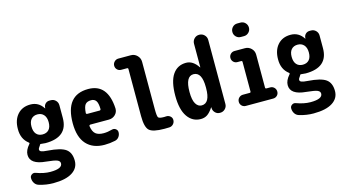

<svg xmlns="http://www.w3.org/2000/svg" viewBox="-101 -1156 3203 1782"><g transform="rotate(-15 1500.0 -265.0)"><path d="M162.1 -330.1Q162.1 -282.2 184.1 -257.3Q206.1 -232.4 244.1 -232.4Q283.2 -232.4 305.2 -256.8Q327.1 -281.2 327.1 -328.1Q327.1 -374 304.7 -399.4Q282.2 -424.8 244.1 -424.8Q206.1 -424.8 184.1 -400.4Q162.1 -376 162.1 -330.1ZM249 -75.2Q375 -66.4 421.9 -31.7Q468.8 2.9 468.8 80.1Q468.8 150.4 406.2 190.4Q343.8 230.5 223.6 230.5Q156.2 230.5 88.9 210Q63.5 203.1 48.8 181.2Q34.2 159.2 34.2 130.9Q34.2 111.3 51.3 99.6Q68.4 87.9 86.9 94.7Q162.1 122.1 223.6 122.1Q338.9 122.1 338.9 70.3Q338.9 48.8 314 38.1Q289.1 27.3 209 19.5Q58.6 6.8 58.6 -85Q58.6 -129.9 100.6 -177.7Q108.4 -185.5 100.6 -192.4Q33.2 -243.2 34.2 -339.8Q34.2 -426.8 80.1 -478.5Q126 -530.3 204.1 -530.3Q283.2 -530.3 327.1 -460.9Q327.1 -460 329.1 -460Q330.1 -460 330.1 -460.9V-466.8Q331.1 -489.3 346.7 -504.4Q362.3 -519.5 384.8 -519.5H398.4Q425.8 -519.5 444.8 -500.5Q463.9 -481.4 463.9 -454.1V-332Q463.9 -147.5 249 -147.5Q234.4 -147.5 206.1 -151.4Q196.3 -153.3 192.4 -140.6Q190.4 -135.7 183.6 -127.9Q173.8 -115.2 173.8 -105.5Q173.8 -91.8 189.5 -85Q205.1 -78.1 249 -75.2Z M811.5 -309.6Q822.3 -309.6 823.2 -322.3Q822.3 -377.9 806.6 -400.4Q791 -422.9 759.8 -422.9Q720.7 -422.9 703.1 -401.4Q685.5 -379.9 681.6 -320.3Q681.6 -310.5 693.4 -309.6ZM759.8 -530.3Q946.3 -530.3 959 -291Q960 -254.9 934.6 -230.5Q909.2 -206.1 873 -206.1H694.3Q690.4 -206.1 686.5 -202.1Q682.6 -198.2 683.6 -194.3Q691.4 -139.6 717.8 -118.2Q744.1 -96.7 794.9 -96.7Q833 -96.7 877.9 -109.4Q897.5 -114.3 913.6 -102.1Q929.7 -89.8 929.7 -70.3Q929.7 -44.9 915 -25.4Q900.4 -5.9 876 -1Q826.2 9.8 775.4 9.8Q663.1 9.8 601.6 -58.1Q540 -126 540 -259.8Q540 -530.3 759.8 -530.3Z M1394.5 -97.7Q1417 -98.6 1433.6 -84.5Q1450.2 -70.3 1450.2 -48.8Q1450.2 -25.4 1434.6 -8.8Q1418.9 7.8 1396.5 8.8Q1381.8 9.8 1349.6 9.8Q1238.3 9.8 1204.1 -22.5Q1169.9 -54.7 1169.9 -160.2V-612.3Q1169.9 -623 1159.2 -623H1103.5Q1080.1 -623 1064.9 -638.7Q1049.8 -654.3 1049.8 -676.3Q1049.8 -698.2 1065.9 -714.4Q1082 -730.5 1103.5 -730.5H1224.6Q1259.8 -730.5 1284.7 -705.1Q1309.6 -679.7 1309.6 -644.5V-190.4Q1309.6 -122.1 1318.8 -109.4Q1328.1 -96.7 1375 -96.7Q1377.9 -96.7 1384.3 -97.2Q1390.6 -97.7 1394.5 -97.7Z M1820.3 -254.9V-264.6Q1820.3 -409.2 1740.2 -410.2Q1662.1 -410.2 1662.1 -259.8Q1662.1 -182.6 1683.6 -146.5Q1705.1 -110.4 1740.2 -110.4Q1820.3 -110.4 1820.3 -254.9ZM1885.7 -750Q1915 -750 1935.1 -730Q1955.1 -710 1955.1 -681.6V-66.4Q1955.1 -39.1 1935.5 -19.5Q1916 0 1888.7 0H1884.8Q1858.4 0 1840.3 -18.6Q1822.3 -37.1 1821.3 -61.5V-69.3Q1821.3 -70.3 1820.3 -70.3Q1818.4 -70.3 1818.4 -69.3Q1789.1 -25.4 1762.2 -7.8Q1735.4 9.8 1700.2 9.8Q1620.1 9.8 1572.8 -58.6Q1525.4 -127 1525.4 -259.8Q1525.4 -396.5 1571.3 -463.4Q1617.2 -530.3 1700.2 -530.3Q1766.6 -530.3 1815.4 -456.1Q1815.4 -455.1 1817.4 -455.1Q1818.4 -455.1 1818.4 -456.1V-681.6Q1818.4 -710 1837.9 -730Q1857.4 -750 1885.7 -750Z M2396.5 -107.4Q2418.9 -107.4 2434.6 -91.8Q2450.2 -76.2 2450.2 -52.7Q2450.2 -30.3 2434.6 -15.1Q2418.9 0 2396.5 0H2133.8Q2110.4 0 2095.2 -15.6Q2080.1 -31.2 2080.1 -52.7Q2080.1 -76.2 2096.2 -91.8Q2112.3 -107.4 2133.8 -107.4H2199.2Q2210 -107.4 2210 -118.2V-402.3Q2210 -413.1 2199.2 -413.1H2164.1Q2140.6 -413.1 2125.5 -428.7Q2110.4 -444.3 2110.4 -466.3Q2110.4 -488.3 2126 -503.9Q2141.6 -519.5 2164.1 -519.5H2264.6Q2299.8 -519.5 2324.7 -494.6Q2349.6 -469.7 2349.6 -434.6V-118.2Q2349.6 -107.4 2361.3 -107.4ZM2254.9 -759.8H2285.2Q2312.5 -759.8 2331.1 -740.7Q2349.6 -721.7 2349.6 -694.8Q2349.6 -668 2330.6 -648.9Q2311.5 -629.9 2285.2 -629.9H2254.9Q2227.5 -629.9 2209 -648.9Q2190.4 -668 2190.4 -694.8Q2190.4 -721.7 2209 -740.7Q2227.5 -759.8 2254.9 -759.8Z M2662.1 -330.1Q2662.1 -282.2 2684.1 -257.3Q2706.1 -232.4 2744.1 -232.4Q2783.2 -232.4 2805.2 -256.8Q2827.1 -281.2 2827.1 -328.1Q2827.1 -374 2804.7 -399.4Q2782.2 -424.8 2744.1 -424.8Q2706.1 -424.8 2684.1 -400.4Q2662.1 -376 2662.1 -330.1ZM2749 -75.2Q2875 -66.4 2921.9 -31.7Q2968.8 2.9 2968.8 80.1Q2968.8 150.4 2906.2 190.4Q2843.8 230.5 2723.6 230.5Q2656.2 230.5 2588.9 210Q2563.5 203.1 2548.8 181.2Q2534.2 159.2 2534.2 130.9Q2534.2 111.3 2551.3 99.6Q2568.4 87.9 2586.9 94.7Q2662.1 122.1 2723.6 122.1Q2838.9 122.1 2838.9 70.3Q2838.9 48.8 2814 38.1Q2789.1 27.3 2709 19.5Q2558.6 6.8 2558.6 -85Q2558.6 -129.9 2600.6 -177.7Q2608.4 -185.5 2600.6 -192.4Q2533.2 -243.2 2534.2 -339.8Q2534.2 -426.8 2580.1 -478.5Q2626 -530.3 2704.1 -530.3Q2783.2 -530.3 2827.1 -460.9Q2827.1 -460 2829.1 -460Q2830.1 -460 2830.1 -460.9V-466.8Q2831.1 -489.3 2846.7 -504.4Q2862.3 -519.5 2884.8 -519.5H2898.4Q2925.8 -519.5 2944.8 -500.5Q2963.9 -481.4 2963.9 -454.1V-332Q2963.9 -147.5 2749 -147.5Q2734.4 -147.5 2706.1 -151.4Q2696.3 -153.3 2692.4 -140.6Q2690.4 -135.7 2683.6 -127.9Q2673.8 -115.2 2673.8 -105.5Q2673.8 -91.8 2689.5 -85Q2705.1 -78.1 2749 -75.2Z"/></g></svg>

Font: Rounded-X Mgen+ 2m bold
Style: Bold
Weight: 700
Designer: [Source Han Sans]
Ryoko NISHIZUKA  (kana & ideographs); Paul D. Hunt (Latin, Greek & Cyrillic); Wenlong ZHANG  (bopomofo
Version: Version 1.059.20150602